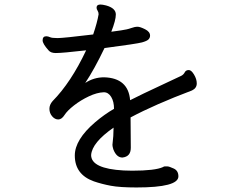

<svg xmlns="http://www.w3.org/2000/svg" viewBox="-20 -794 1040 847"><path d="M582 33Q509 33 469 25.5Q429 18 394 6Q310 -24 310 -108Q310 -178 400 -255Q440 -289 483 -314Q483 -346 470.5 -366.5Q458 -387 438 -387Q408 -386 372 -369Q336 -352 306.5 -329Q277 -306 264.5 -286.5Q252 -267 237 -267Q222 -267 210 -281Q198 -295 198 -314Q198 -332 212 -348Q293 -430 360 -572Q255 -560 226 -560Q204 -560 194 -572Q168 -601 168 -616Q168 -634 184 -634Q192 -634 200.5 -630Q209 -626 234 -626Q259 -626 391 -642Q409 -695 415 -731Q415 -740 410.5 -747Q406 -754 406 -760Q406 -774 423 -774Q432 -774 448 -770Q491 -758 491 -730Q491 -705 471 -654L514 -660Q542 -664 558 -670Q574 -676 587 -676Q598 -676 620 -665Q642 -654 642 -637Q642 -627 635 -620Q628 -613 606.5 -607Q585 -601 441 -582Q396 -488 356 -428Q394 -453 439 -453Q546 -450 554 -352Q607 -379 688 -416.5Q769 -454 779.5 -459.5Q790 -465 795 -475Q800 -485 813 -485Q824 -485 836 -465Q848 -445 848 -426Q848 -405 827 -395Q663 -333 556 -276L557 -142Q557 -103 520 -99Q494 -99 480 -135Q476 -148 476 -155Q481 -194 481 -231Q386 -165 382 -110Q382 -50 525 -42L563 -41Q664 -41 699 -57Q703 -60 707 -60H718Q726 -60 746.5 -50.5Q767 -41 767 -16Q767 33 582 33Z"/></svg>

Font: LXGW WenKai Lite Medium
Style: Regular
Weight: 500
Designer: LXGW / Fontworks Inc.
Foundry: LXGW / Fontworks Inc.
Version: Version 1.511; March 25, 2025